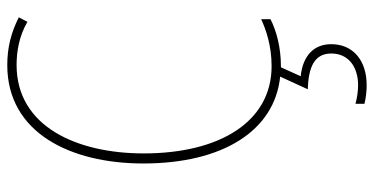

<svg xmlns="http://www.w3.org/2000/svg" viewBox="-264 -500 1004 515"><g transform="rotate(-90 237.5 -242.0)"><path d="M377 145C377 99 347 69 291 63L315 10C316 10 317 10 318 10C368 10 413 -2 444 -18V-43C416 -30 373 -15 318 -15C169 -15 84 -154 84 -358C84 -537 156 -699 321 -699C356 -699 397 -693 437 -670L449 -693C408 -714 367 -724 321 -724C139 -724 57 -554 57 -359C57 -147 144 -7 290 8L256 82C316 84 352 100 352 145C352 192 315 217 267 217C250 217 232 214 217 210V234C232 238 251 240 267 240C334 240 377 203 377 145Z"/></g></svg>

Font: Noto Sans Condensed Thin
Style: Regular
Weight: 100
Width: 3
Designer: Monotype Design Team
Foundry: Monotype Imaging Inc.
Version: Version 2.013